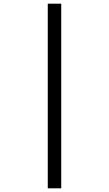

<svg xmlns="http://www.w3.org/2000/svg" viewBox="-20 -780 591 1041"><path d="M239 -760H312V241H239Z"/></svg>

Font: Noto Sans Modi
Style: Regular
Weight: 400
Designer: Monotype Design Team
Foundry: Monotype Imaging Inc.
Version: Version 2.003; ttfautohint (v1.8.4.7-5d5b)